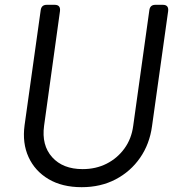

<svg xmlns="http://www.w3.org/2000/svg" viewBox="-20 -765 740 797"><path d="M319 12Q238 12 181.5 -21.5Q125 -55 98.5 -113Q72 -171 82 -245L149 -723Q152 -745 174 -745H207Q232 -745 229 -719L163 -243Q152 -162 196.5 -112.5Q241 -63 323 -63Q378 -63 422.5 -85.5Q467 -108 496.5 -148.5Q526 -189 533 -243L600 -723Q603 -745 625 -745H656Q681 -745 678 -719L611 -241Q601 -167 561.5 -110Q522 -53 460 -20.5Q398 12 319 12Z"/></svg>

Font: Pitagon Sans Text
Style: Italic
Weight: 400
Italic angle: -8°
Designer: Travis Tran
Foundry: Pitagon
Version: Version 1.001; ttfautohint (v1.8.4.7-5d5b);gftools[0.9.26]